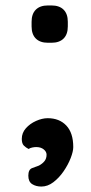

<svg xmlns="http://www.w3.org/2000/svg" viewBox="-20 -548 334 705"><path d="M156 -391Q127 -391 111.5 -406.5Q96 -422 96 -451V-468Q96 -497 111.5 -512.5Q127 -528 156 -528H169Q198 -528 213.5 -512.5Q229 -497 229 -468V-451Q229 -422 213.5 -406.5Q198 -391 169 -391ZM249 -8Q249 8 239.5 32.5Q230 57 213.5 81Q197 105 176 121Q155 137 132 137Q112 137 98 128Q84 119 84 97Q84 74 98.5 69Q113 64 123 60Q136 53 143.5 43.5Q151 34 151 20Q151 9 140.5 0.5Q130 -8 113 -8Q107 -8 99 -6.5Q91 -5 85 -1Q75 -6 67.5 -13.5Q60 -21 60 -38Q60 -60 75 -77Q90 -94 112.5 -104Q135 -114 155 -114Q198 -114 223.5 -87Q249 -60 249 -8Z"/></svg>

Font: Quicksand Light
Style: Bold
Weight: 700
Version: Version 3.004